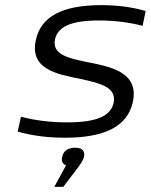

<svg xmlns="http://www.w3.org/2000/svg" viewBox="-20 -529 589 750"><path d="M293 -221C371 -204 436 -189 424 -128C413 -76 358 -51 243 -51C181 -51 118 -58 62 -73L49 -15C105 1 167 9 234 9C387 9 478 -34 499 -131C524 -248 410 -269 318 -287C246 -302 182 -316 195 -376C206 -424 256 -449 366 -449C426 -449 485 -442 537 -428L549 -486C497 -501 440 -509 376 -509C221 -509 139 -463 120 -372C95 -258 204 -239 293 -221ZM192 201H227L285 125C297 109 304 97 308 85V84C313 61 301 48 274 48C246 48 228 60 223 83V85C219 100 224 111 238 117Z"/></svg>

Font: LT Wave Light
Style: Italic
Weight: 300
Designer: Daniel Lyons
Version: Version 2.5 (Glyphs App)